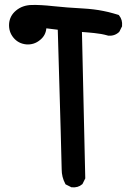

<svg xmlns="http://www.w3.org/2000/svg" viewBox="-20 -754 540 795"><path d="M273.9 20.5 254.4 10.7 251.5 9.3 250 6.3Q235.4 -21 235.4 -52.7Q235.4 -81.5 219.2 -630.9L171.9 -636.7Q169.4 -607.9 147 -589.4Q133.8 -578.1 118.9 -573.5Q104 -568.8 87.9 -570.3Q55.7 -573.7 35.6 -598.1Q15.6 -622.6 17.6 -655.3Q20 -688.5 46.4 -710.4Q72.8 -732.4 110.8 -733.4Q147 -734.4 200.7 -728.5Q253.9 -722.7 325.7 -718.8Q336.4 -718.3 346.7 -717.3Q356.9 -716.3 367.4 -715.1Q377.9 -713.9 388.2 -712.2Q398.4 -710.4 408.4 -708.5Q418.5 -706.5 428.7 -704.1Q439 -701.7 449 -698.7Q459 -695.8 468.8 -692.9L471.7 -691.9L473.6 -689.5Q487.8 -671.9 485.4 -646.5V-644.5L484.4 -643.1L474.6 -623.5L473.6 -622.1L472.2 -620.6Q453.6 -604 427.7 -606.4H426.8L426.3 -606.9Q412.6 -610.8 398.7 -613.3Q384.8 -615.7 370.1 -617.2Q357.9 -618.7 345 -619.6Q332 -620.6 319.3 -621.6L333 -17.6V-15.1L332 -13.2L322.3 6.3L321.3 8.3L319.8 9.3Q303.2 23.9 277.3 21.5H275.4Z"/></svg>

Font: NaikaiFont
Style: Bold
Weight: 700
Version: Version 1.89